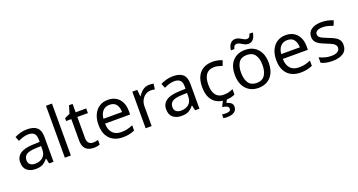

<svg xmlns="http://www.w3.org/2000/svg" viewBox="-51 -1581 4928 2642"><g transform="rotate(-20 2413.0 -260.0)"><path d="M288 -545Q386 -545 433 -502Q480 -459 480 -365V0H416L399 -76H395Q360 -32 321.5 -11Q283 10 215 10Q142 10 94 -28.5Q46 -67 46 -149Q46 -229 109 -272.5Q172 -316 303 -320L394 -323V-355Q394 -422 365 -448Q336 -474 283 -474Q241 -474 203 -461.5Q165 -449 132 -433L105 -499Q140 -518 188 -531.5Q236 -545 288 -545ZM314 -259Q214 -255 175.5 -227Q137 -199 137 -148Q137 -103 164.5 -82Q192 -61 235 -61Q303 -61 348 -98.5Q393 -136 393 -214V-262Z M734 0H646V-760H734Z M1083 -62Q1103 -62 1124 -65.5Q1145 -69 1158 -73V-6Q1144 1 1118 5.5Q1092 10 1068 10Q1026 10 990.5 -4.5Q955 -19 933 -55Q911 -91 911 -156V-468H835V-510L912 -545L947 -659H999V-536H1154V-468H999V-158Q999 -109 1022.5 -85.5Q1046 -62 1083 -62Z M1472 -546Q1541 -546 1590.5 -516Q1640 -486 1666.5 -431.5Q1693 -377 1693 -304V-251H1326Q1328 -160 1372.5 -112.5Q1417 -65 1497 -65Q1548 -65 1587.5 -74.5Q1627 -84 1669 -102V-25Q1628 -7 1588 1.5Q1548 10 1493 10Q1417 10 1358.5 -21Q1300 -52 1267.5 -113.5Q1235 -175 1235 -264Q1235 -352 1264.5 -415Q1294 -478 1347.5 -512Q1401 -546 1472 -546ZM1471 -474Q1408 -474 1371.5 -433.5Q1335 -393 1328 -321H1601Q1600 -389 1569 -431.5Q1538 -474 1471 -474Z M2079 -546Q2094 -546 2111.5 -544.5Q2129 -543 2142 -540L2131 -459Q2118 -462 2102.5 -464Q2087 -466 2073 -466Q2032 -466 1996 -443.5Q1960 -421 1938.5 -380.5Q1917 -340 1917 -286V0H1829V-536H1901L1911 -438H1915Q1941 -482 1982 -514Q2023 -546 2079 -546Z M2425 -545Q2523 -545 2570 -502Q2617 -459 2617 -365V0H2553L2536 -76H2532Q2497 -32 2458.5 -11Q2420 10 2352 10Q2279 10 2231 -28.5Q2183 -67 2183 -149Q2183 -229 2246 -272.5Q2309 -316 2440 -320L2531 -323V-355Q2531 -422 2502 -448Q2473 -474 2420 -474Q2378 -474 2340 -461.5Q2302 -449 2269 -433L2242 -499Q2277 -518 2325 -531.5Q2373 -545 2425 -545ZM2451 -259Q2351 -255 2312.5 -227Q2274 -199 2274 -148Q2274 -103 2301.5 -82Q2329 -61 2372 -61Q2440 -61 2485 -98.5Q2530 -136 2530 -214V-262Z M2998 10Q2927 10 2871.5 -19Q2816 -48 2784.5 -109Q2753 -170 2753 -265Q2753 -364 2786 -426Q2819 -488 2875.5 -517Q2932 -546 3004 -546Q3045 -546 3083 -537.5Q3121 -529 3145 -517L3118 -444Q3094 -453 3062 -461Q3030 -469 3002 -469Q2844 -469 2844 -266Q2844 -169 2882.5 -117.5Q2921 -66 2997 -66Q3041 -66 3074.5 -75Q3108 -84 3136 -97V-19Q3109 -5 3076.5 2.5Q3044 10 2998 10ZM3080 139Q3080 187 3043 213.5Q3006 240 2932 240Q2917 240 2903.5 238.5Q2890 237 2882 235V180Q2891 182 2906 183.5Q2921 185 2935 185Q2971 185 2990 175.5Q3009 166 3009 141Q3009 115 2982.5 103Q2956 91 2918 86L2961 0H3019L2993 53Q3029 61 3054.5 81Q3080 101 3080 139Z M3729 -269Q3729 -136 3661.5 -63Q3594 10 3479 10Q3408 10 3352.5 -22.5Q3297 -55 3265 -117.5Q3233 -180 3233 -269Q3233 -402 3300 -474Q3367 -546 3482 -546Q3555 -546 3610.5 -513.5Q3666 -481 3697.5 -419.5Q3729 -358 3729 -269ZM3324 -269Q3324 -174 3361.5 -118.5Q3399 -63 3481 -63Q3562 -63 3600 -118.5Q3638 -174 3638 -269Q3638 -364 3600 -418Q3562 -472 3480 -472Q3398 -472 3361 -418Q3324 -364 3324 -269ZM3298 -606Q3304 -665 3332.5 -699.5Q3361 -734 3408 -734Q3438 -734 3464.5 -719.5Q3491 -705 3515 -691Q3539 -677 3560 -677Q3583 -677 3595.5 -691.5Q3608 -706 3615 -735H3665Q3659 -677 3631 -642Q3603 -607 3556 -607Q3528 -607 3501.5 -621Q3475 -635 3450.5 -649.5Q3426 -664 3404 -664Q3380 -664 3368 -649.5Q3356 -635 3349 -606Z M4075 -546Q4144 -546 4193.5 -516Q4243 -486 4269.5 -431.5Q4296 -377 4296 -304V-251H3929Q3931 -160 3975.5 -112.5Q4020 -65 4100 -65Q4151 -65 4190.5 -74.5Q4230 -84 4272 -102V-25Q4231 -7 4191 1.5Q4151 10 4096 10Q4020 10 3961.5 -21Q3903 -52 3870.5 -113.5Q3838 -175 3838 -264Q3838 -352 3867.5 -415Q3897 -478 3950.5 -512Q4004 -546 4075 -546ZM4074 -474Q4011 -474 3974.5 -433.5Q3938 -393 3931 -321H4204Q4203 -389 4172 -431.5Q4141 -474 4074 -474Z M4781 -148Q4781 -70 4723 -30Q4665 10 4567 10Q4511 10 4470.5 1Q4430 -8 4399 -24V-104Q4431 -88 4476.5 -74.5Q4522 -61 4569 -61Q4636 -61 4666 -82.5Q4696 -104 4696 -140Q4696 -160 4685 -176Q4674 -192 4645.5 -208Q4617 -224 4564 -244Q4512 -264 4475 -284Q4438 -304 4418 -332Q4398 -360 4398 -404Q4398 -472 4453.5 -509Q4509 -546 4599 -546Q4648 -546 4690.5 -536.5Q4733 -527 4770 -510L4740 -440Q4706 -454 4669 -464Q4632 -474 4593 -474Q4539 -474 4510.5 -456.5Q4482 -439 4482 -409Q4482 -387 4495 -371.5Q4508 -356 4538.5 -341.5Q4569 -327 4620 -307Q4671 -288 4707 -268Q4743 -248 4762 -219.5Q4781 -191 4781 -148Z"/></g></svg>

Font: Noto Sans Javanese
Style: Regular
Weight: 400
Designer: Monotype Design Team
Foundry: Monotype Imaging Inc.
Version: Version 2.004